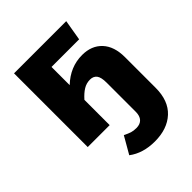

<svg xmlns="http://www.w3.org/2000/svg" viewBox="-214 -643 978 978"><g transform="rotate(-45 275.0 -154.5)"><path d="M519 -190V31Q519 124 466 173Q413 222 323 222Q238 222 181 179L234 87Q256 98 270.5 102.5Q285 107 305 107Q332 107 346.5 91.5Q361 76 361 46V-164Q361 -203 348.5 -219Q336 -235 312 -235Q286 -235 264 -221.5Q242 -208 219 -182V0H61V-531H437L418 -419H219V-288Q286 -352 372 -352Q440 -352 479.5 -309.5Q519 -267 519 -190Z"/></g></svg>

Font: FiraGOUPP
Style: Bold
Weight: 700
Designer: bBox Type
Foundry: bBox Type GmbH
Version: Version 1.001